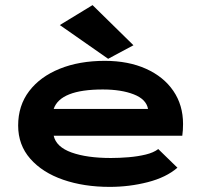

<svg xmlns="http://www.w3.org/2000/svg" viewBox="-20 -720 790 751"><path d="M409 11Q308 11 227 -17Q146 -45 98.5 -99Q51 -153 51 -229Q51 -307 94 -363.5Q137 -420 213.5 -451Q290 -482 390 -482Q482 -482 551 -451Q620 -420 658 -364.5Q696 -309 696 -235Q696 -210 693 -189H190Q200 -145 260 -123.5Q320 -102 414 -102Q447 -102 483 -105Q519 -108 550 -115.5Q581 -123 599 -137L674 -64Q630 -26 558 -7.5Q486 11 409 11ZM190 -294H559Q552 -332 503 -351Q454 -370 382 -370Q216 -370 190 -294ZM403 -490 214 -622 342 -700 502 -543Z"/></svg>

Font: Inconsolata ExtraExpanded Black
Style: Regular
Weight: 900
Width: 8
Monospace: yes
Designer: Raph Levien, Cyreal, Brenton Simpson
Foundry: Raph Levien, Cyreal, Google
Version: Version 3.001; ttfautohint (v1.8.2.53-6de2)